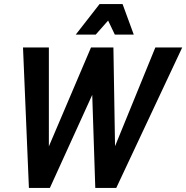

<svg xmlns="http://www.w3.org/2000/svg" viewBox="-20 -923 915 943"><path d="M93 -690H220V-204L427 -690H537L545 -205L743 -690H875L551 0H448L433 -457L225 0H122ZM352 -753 469 -903H582L637 -753H544L511 -822L450 -753Z"/></svg>

Font: Radio Canada Condensed SemiBold
Style: Italic
Weight: 600
Width: 3
Italic angle: -12°
Designer: Charles Daoud, Etienne Aubert Bonn, Alexandre Saumier Demers, Jacques Le Bailly
Foundry: Radio-Canada
Version: Version 2.104; ttfautohint (v1.8.4.7-5d5b);gftools[0.9.28.de